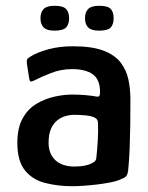

<svg xmlns="http://www.w3.org/2000/svg" viewBox="-20 -637 513 664"><path d="M231 7Q181 7 137 -4Q93 -15 66.5 -47.5Q40 -80 40 -143Q40 -195 58.5 -228Q77 -261 107 -278.5Q137 -296 169.5 -303Q202 -310 229 -310Q253 -310 275.5 -308Q298 -306 315 -303Q326 -300 326 -318Q326 -362 301 -380Q276 -398 229 -398Q191 -398 156.5 -384.5Q122 -371 99 -359Q89 -354 85.5 -355.5Q82 -357 81 -366L73 -417Q72 -427 73.5 -431Q75 -435 83 -440Q108 -456 147 -466.5Q186 -477 231 -477Q298 -477 337.5 -462Q377 -447 397 -421Q417 -395 424 -362Q431 -329 431 -293Q431 -248 430.5 -207Q430 -166 428.5 -126Q427 -86 423 -45Q421 -34 417 -28.5Q413 -23 400 -18Q386 -11 363.5 -6.5Q341 -2 316 1Q291 4 268.5 5.5Q246 7 231 7ZM237 -61Q246 -61 258 -62Q270 -63 282.5 -66.5Q295 -70 303.5 -75.5Q312 -81 313 -90Q316 -116 318 -148.5Q320 -181 319 -210Q319 -225 308 -230Q297 -236 275.5 -238Q254 -240 235 -240Q223 -240 208 -236Q193 -232 179.5 -222Q166 -212 157 -193Q148 -174 148 -143Q148 -117 159 -98.5Q170 -80 190 -70.5Q210 -61 237 -61ZM219 -574Q219 -553 208.5 -542Q198 -531 168 -531Q142 -531 131 -542Q120 -553 120 -574Q120 -595 131 -606Q142 -617 168 -617Q198 -617 208.5 -606Q219 -595 219 -574ZM373 -574Q373 -553 363 -542Q353 -531 323 -531Q296 -531 285 -542Q274 -553 274 -574Q274 -595 285 -606Q296 -617 323 -617Q353 -617 363 -606Q373 -595 373 -574Z"/></svg>

Font: Glory Thin SemiBold
Style: Regular
Weight: 600
Version: Version 1.011